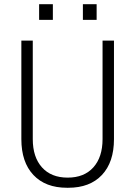

<svg xmlns="http://www.w3.org/2000/svg" viewBox="-20 -878 640 908"><path d="M297 10Q195 10 138 -50.5Q81 -111 81 -220V-686H135V-220Q135 -135 178.5 -86.5Q222 -38 300 -38Q378 -38 421.5 -86.5Q465 -135 465 -220V-686H519V-220Q519 -111 462 -50.5Q405 10 303 10ZM165 -784V-858H230V-784ZM372 -784V-858H437V-784Z"/></svg>

Font: Chivo Mono Thin
Style: Regular
Weight: 250
Designer: Hector Gatti
Foundry: Omnibus-Type
Version: Version 1.008